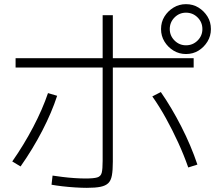

<svg xmlns="http://www.w3.org/2000/svg" viewBox="-20 -875 1040 924"><path d="M398 29Q374 29 342 27Q310 25 280 21.5Q250 18 228 14L233 -30Q253 -27 280.5 -23.5Q308 -20 338 -18Q368 -16 391 -16Q430 -16 447.5 -21Q465 -26 469.5 -43.5Q474 -61 474 -101V-802H523V-97Q523 -56 518.5 -31Q514 -6 501 6.5Q488 19 463.5 24Q439 29 398 29ZM39 -98Q95 -178 140 -264Q185 -350 211 -427L255 -414Q229 -334 183.5 -246Q138 -158 79 -74ZM886 -69Q865 -129 837.5 -189Q810 -249 778.5 -306Q747 -363 713 -411L754 -432Q806 -357 852.5 -266Q899 -175 930 -83ZM55 -550V-595H912V-550ZM875 -615Q842 -615 815 -631.5Q788 -648 771.5 -675Q755 -702 755 -735Q755 -769 771.5 -795.5Q788 -822 815 -838.5Q842 -855 875 -855Q909 -855 935.5 -838.5Q962 -822 978.5 -795.5Q995 -769 995 -735Q995 -702 978.5 -675Q962 -648 935.5 -631.5Q909 -615 875 -615ZM875 -657Q908 -657 931 -680Q954 -703 954 -735Q954 -768 931 -791Q908 -814 875 -814Q843 -814 820 -791Q797 -768 797 -735Q797 -703 820 -680Q843 -657 875 -657Z"/></svg>

Font: M PLUS 2 Light
Style: Regular
Weight: 300
Designer: Coji Morishita
Foundry: UNDERFOREST DESIGN
Version: Version 1.001